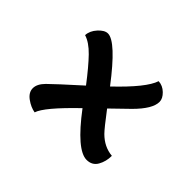

<svg xmlns="http://www.w3.org/2000/svg" viewBox="-98 -804 740 740"><g transform="rotate(45 272.0 -433.5)"><path d="M134 -637Q178 -637 284 -498Q386 -595 402 -645Q425 -644 443 -626.5Q461 -609 461 -591Q461 -553 405 -497L336 -430Q383 -368 398 -353Q433 -318 478 -314Q478 -283 464 -258.5Q450 -234 420 -234Q366 -234 268 -364Q161 -261 149 -222Q125 -226 101.5 -243Q78 -260 78 -283Q78 -306 102 -330Q126 -354 216 -435Q171 -494 138.5 -527.5Q106 -561 76 -570Q77 -594 96.5 -615.5Q116 -637 134 -637Z"/></g></svg>

Font: Paprika
Style: Regular
Weight: 400
Designer: Eduardo Rodriguez Tunni
Foundry: Eduardo Rodriguez Tunni
Version: Version 1.001